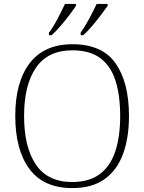

<svg xmlns="http://www.w3.org/2000/svg" viewBox="-20 -951 738 981"><path d="M349 10Q203 10 130.5 -87.5Q58 -185 58 -359Q58 -532 132 -628.5Q206 -725 350 -725Q502 -725 570.5 -627.5Q639 -530 639 -358Q639 -247 608.5 -164Q578 -81 514 -35.5Q450 10 349 10ZM349 -21Q436 -21 490 -61.5Q544 -102 569 -177.5Q594 -253 594 -358Q594 -464 570 -539Q546 -614 492.5 -654Q439 -694 350 -694Q225 -694 164 -605.5Q103 -517 103 -358Q103 -199 163.5 -110Q224 -21 349 -21ZM392 -784Q413 -813 435.5 -855Q458 -897 474 -931H530V-921Q518 -904 496.5 -875.5Q475 -847 450.5 -818Q426 -789 405 -771H392ZM230 -784Q252 -813 274 -855Q296 -897 312 -931H368V-921Q357 -904 335.5 -875.5Q314 -847 289 -818Q264 -789 244 -771H230Z"/></svg>

Font: Noto Serif Tamil ExtraLight
Style: Regular
Weight: 200
Designer: Indian Type Foundry, Tom Grace, and the Monotype Design Team
Foundry: Monotype Imaging Inc.
Version: Version 2.004; ttfautohint (v1.8.4.7-5d5b)